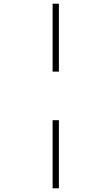

<svg xmlns="http://www.w3.org/2000/svg" viewBox="-20 -780 551 1040"><path d="M265 -392V-760H299V-392ZM265 240V-129H299V240Z"/></svg>

Font: Noto Sans Disp ExtLt
Style: Italic
Weight: 200
Italic angle: -12°
Designer: Monotype Design Team
Foundry: Monotype Imaging Inc.
Version: Version 2.000;GOOG;noto-source:20170915:90ef993387c0